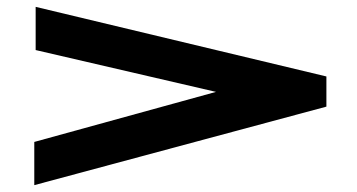

<svg xmlns="http://www.w3.org/2000/svg" viewBox="-20 -587 1040 560"><path d="M80 -47V-173L610 -319L84 -441V-567L932 -364V-276Z"/></svg>

Font: Inconsolata UltraExpanded Black
Style: Regular
Weight: 900
Width: 9
Monospace: yes
Designer: Raph Levien, Cyreal, Brenton Simpson
Foundry: Raph Levien, Cyreal, Google
Version: Version 3.001; ttfautohint (v1.8.2.53-6de2)